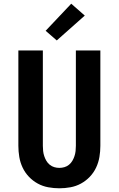

<svg xmlns="http://www.w3.org/2000/svg" viewBox="-20 -1007 640 1035"><path d="M300 8Q270 8 240 2.5Q210 -3 183.5 -17.5Q157 -32 136 -54Q115 -76 102 -103.5Q89 -131 84 -161Q79 -191 79 -221V-735H211V-221Q211 -207 212.5 -193Q214 -179 218.5 -165.5Q223 -152 230 -140Q237 -128 248 -119Q259 -110 272.5 -106Q286 -102 300 -102Q314 -102 327.5 -106Q341 -110 352 -119Q363 -128 370 -140Q377 -152 381.5 -165.5Q386 -179 387.5 -193Q389 -207 389 -221V-735H521V-221Q521 -191 516 -161Q511 -131 498 -103.5Q485 -76 464 -54Q443 -32 416.5 -17.5Q390 -3 360 2.5Q330 8 300 8ZM286 -789 226 -841 364 -987 437 -923Z"/></svg>

Font: Iosevka Aile Extrabold
Style: Regular
Weight: 800
Designer: Belleve Invis
Foundry: Belleve Invis
Version: Version 27.3.5; ttfautohint (v1.8.4)